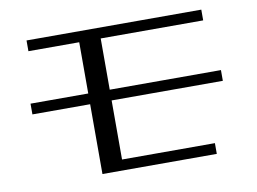

<svg xmlns="http://www.w3.org/2000/svg" viewBox="-71 -735 1129 845"><g transform="rotate(-10 493.5 -312.5)"><path d="M915 -354H418V-583H876V-631H95V-583H322V-354H64V-306H322V6H833V-42H418V-306H915Z"/></g></svg>

Font: LXGW Marker Gothic
Style: Regular
Weight: 400
Version: Version 1.001